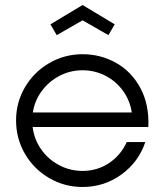

<svg xmlns="http://www.w3.org/2000/svg" viewBox="-20 -737 657 765"><path d="M44 -257Q44 -329 79.5 -389.5Q115 -450 176 -485.5Q237 -521 309 -521Q381 -521 442.5 -486.5Q504 -452 539.5 -386Q575 -320 571 -231H110Q116 -182 144 -142Q172 -102 215.5 -79Q259 -56 309 -56Q367 -56 414 -87Q461 -118 485 -171H559Q532 -91 463.5 -41.5Q395 8 309 8Q237 8 176 -27.5Q115 -63 79.5 -124Q44 -185 44 -257ZM505 -289Q498 -336 470.5 -374.5Q443 -413 400.5 -435Q358 -457 309 -457Q260 -457 217.5 -435Q175 -413 146.5 -374.5Q118 -336 111 -289ZM181 -640 309 -717 437 -640 412 -597 309 -656 206 -597Z"/></svg>

Font: Lineal Light
Style: Regular
Weight: 300
Designer: Created by Frank Adebiaye with contributions from Anton Moglia & Ariel Martín Pérez
Created by Frank ADEBIAYE with FontF
Foundry: Velvetyne Type Foundry
Version: Version 2.000